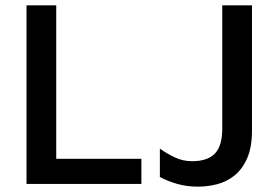

<svg xmlns="http://www.w3.org/2000/svg" viewBox="-20 -687 1040 717"><path d="M79 0V-667H190V-94H508V0ZM719 10Q678 10 642.5 0Q607 -10 577 -26V-132Q605 -112 634.5 -98.5Q664 -85 697 -85Q755 -85 782.5 -113.5Q810 -142 810 -207V-667H921V-200Q921 -137 903 -96Q885 -55 855.5 -31.5Q826 -8 790.5 1Q755 10 719 10Z"/></svg>

Font: Maven Pro Medium
Style: Regular
Weight: 500
Designer: Joe Prince
Foundry: Joe Prince
Version: Version 2.103